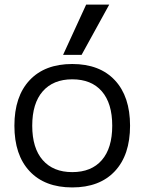

<svg xmlns="http://www.w3.org/2000/svg" viewBox="-20 -810 632 840"><path d="M296 10Q176 10 109.5 -61Q43 -132 43 -260Q43 -388 109.5 -459Q176 -530 296 -530Q416 -530 482.5 -459Q549 -388 549 -260Q549 -132 482.5 -61Q416 10 296 10ZM296 -57Q380 -57 425.5 -109.5Q471 -162 471 -260Q471 -358 425.5 -410.5Q380 -463 296 -463Q213 -463 167 -410.5Q121 -358 121 -260Q121 -162 167 -109.5Q213 -57 296 -57ZM337 -570H256L357 -790H458Z"/></svg>

Font: M PLUS 1
Style: Regular
Weight: 400
Designer: Coji Morishita
Foundry: UNDERFOREST DESIGN
Version: Version 1.001